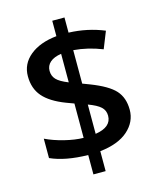

<svg xmlns="http://www.w3.org/2000/svg" viewBox="-120 -843 812 986"><g transform="rotate(-15 285.5 -350.5)"><path d="M252.9 -431.2V-583Q213.9 -577.1 193.4 -559.1Q172.9 -541 172.9 -513.7Q172.9 -486.3 190.2 -467.8Q207.5 -449.2 252.9 -431.2ZM403.8 -213.9Q403.8 -242.2 384 -260.5Q364.3 -278.8 317.9 -295.9V-140.1Q403.8 -153.3 403.8 -213.9ZM317.9 -47.9V58.1H252.9V-44.9Q131.8 -46.9 54.2 -82V-185.1Q96.2 -164.6 152.3 -150.6Q208.5 -136.7 252.9 -136.2V-318.8L211.9 -334Q131.8 -364.7 95 -407.5Q58.1 -450.2 58.1 -515.6Q58.1 -581.1 110.6 -624.3Q163.1 -667.5 252.9 -676.8V-758.8H317.9V-678.2Q417 -674.8 505.9 -638.2L470.2 -548.8Q393.6 -579.1 317.9 -585V-407.2L355 -393.1Q447.8 -357.4 483.4 -317.9Q519 -278.3 519 -214.4Q519 -150.4 467.3 -104.5Q415.5 -58.6 317.9 -47.9Z"/></g></svg>

Font: OpenSans-Semibold
Style: Regular
Weight: 600
Foundry: Ascender Corporation
Version: Version 1.10